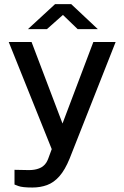

<svg xmlns="http://www.w3.org/2000/svg" viewBox="-20 -714 582 900"><path d="M132 165Q84.5 165 66.2 158Q48 151 48 151V82L100.5 83Q130.5 84.5 150 79.5Q169.5 74.5 180.8 65.8Q192 57 197.8 47Q203.5 37 206.5 28.5L222.5 -15L21 -517H128L273 -135L417.5 -517H522L306.5 29Q284.5 83 258.2 112.5Q232 142 200.5 153.5Q169 165 132 165ZM111 -577.5 238 -694.5H314L438.5 -577.5H344L275 -644L200 -577.5Z"/></svg>

Font: Public Sans Thin Medium
Style: Regular
Weight: 500
Version: Version 2.001